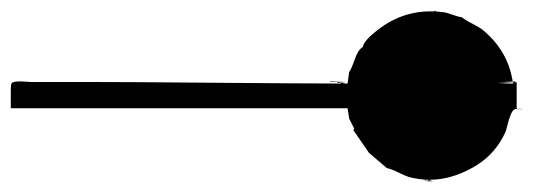

<svg xmlns="http://www.w3.org/2000/svg" viewBox="-20 -506 992 356"><path d="M789.6 -172.9 790.5 -171.4ZM772 -171.4V-169.9H784.2ZM788.1 -172.9 789.6 -171.4ZM786.1 -172.4 787.1 -171.9ZM784.2 -172.9 785.2 -171.4ZM782.7 -172.9 784.2 -171.4ZM781.2 -172.9 782.7 -171.4ZM774.4 -172.9 781.2 -171.4H774.4ZM772.9 -172.9 774.4 -171.4ZM772 -172.9 772.9 -171.4ZM767.6 -172.9 772 -171.4H767.6ZM766.6 -172.9 767.6 -171.4ZM765.1 -172.9 766.6 -171.4ZM800.3 -174.3 801.8 -172.9ZM798.8 -174.3 800.3 -172.9ZM797.4 -174.3 798.8 -172.9ZM795.9 -174.3 797.4 -172.9ZM794.9 -174.3 795.9 -172.9ZM793.5 -174.3 794.9 -172.9ZM792 -174.3 793.5 -172.9ZM790.5 -174.3 792 -172.9ZM789.6 -174.3 790.5 -172.9ZM788.1 -174.3 789.6 -172.9ZM786.1 -173.8 787.1 -173.3ZM784.2 -174.3 785.2 -172.9ZM782.7 -174.3 784.2 -172.9ZM781.2 -174.3 782.7 -172.9ZM774.4 -174.3 781.2 -172.9H774.4ZM772.9 -174.3 774.4 -172.9ZM772 -174.3 772.9 -172.9ZM767.6 -174.3 772 -172.9H767.6ZM766.6 -174.3 767.6 -172.9ZM765.1 -174.3 766.6 -172.9ZM763.7 -174.3 765.1 -172.9ZM762.2 -174.3 763.7 -172.9ZM761.2 -174.3 762.2 -172.9ZM759.8 -174.3 761.2 -172.9ZM758.3 -174.3 759.8 -172.9ZM756.8 -174.3 758.3 -172.9ZM755.4 -174.3 756.8 -172.9ZM754.4 -174.3 755.4 -172.9ZM752.9 -174.3 754.4 -172.9ZM808.1 -175.3 809.6 -174.3ZM807.1 -175.3 808.1 -174.3ZM805.7 -175.3 807.1 -174.3ZM804.2 -175.3 805.7 -174.3ZM802.7 -175.3 804.2 -174.3ZM801.8 -175.3 802.7 -174.3ZM800.3 -175.3 801.8 -174.3ZM798.8 -175.3 800.3 -174.3ZM797.4 -175.3 798.8 -174.3ZM795.9 -175.3 797.4 -174.3ZM758.3 -175.3 759.8 -174.3ZM756.8 -175.3 758.3 -174.3ZM755.4 -175.3 756.8 -174.3ZM754.4 -175.3 755.4 -174.3ZM752.9 -175.3 754.4 -174.3ZM751.5 -175.3 752.9 -174.3ZM750 -175.3 751.5 -174.3ZM749 -175.3 750 -174.3ZM747.6 -175.3 749 -174.3ZM746.1 -175.3 747.6 -174.3ZM744.6 -175.3 746.1 -174.3ZM814.9 -176.8 816.4 -175.3ZM813.5 -176.8 814.9 -175.3ZM812.5 -176.8 813.5 -175.3ZM811 -176.8 812.5 -175.3ZM809.6 -176.8 811 -175.3ZM808.1 -176.8 809.6 -175.3ZM807.1 -176.8 808.1 -175.3ZM746.1 -176.8 747.6 -175.3ZM744.6 -176.8 746.1 -175.3ZM743.7 -176.8 744.6 -175.3ZM742.2 -176.8 743.7 -175.3ZM740.7 -176.8 742.2 -175.3ZM739.3 -176.8 740.7 -175.3ZM737.8 -176.8 739.3 -175.3ZM821.8 -178.2 823.2 -176.8ZM820.3 -178.2 821.8 -176.8ZM819.3 -178.2 820.3 -176.8ZM817.9 -178.2 819.3 -176.8ZM816.4 -178.2 817.9 -176.8ZM814.9 -178.2 816.4 -176.8ZM739.3 -178.2 740.7 -176.8ZM737.8 -178.2 739.3 -176.8ZM736.8 -178.2 737.8 -176.8ZM735.4 -178.2 736.8 -176.8ZM733.9 -178.2 735.4 -176.8ZM825.2 -179.2 826.2 -178.7ZM823.2 -179.7 824.7 -178.2ZM821.8 -179.7 823.2 -178.2ZM820.3 -179.7 821.8 -178.2ZM733.9 -179.7 735.4 -178.2ZM732.4 -179.7 733.9 -178.2ZM731.4 -179.7 733.9 -176.8ZM730 -179.7 731.4 -178.2ZM728.5 -179.7 730 -178.2ZM727.1 -179.7 728.5 -178.2ZM827.1 -180.7 828.6 -179.7ZM825.7 -180.7 827.1 -179.7ZM824.7 -180.7 825.7 -179.7ZM823.2 -180.7 824.7 -179.7ZM821.8 -180.7 823.2 -179.7ZM820.3 -180.7 821.8 -179.7ZM732.4 -180.7 733.9 -179.7ZM731.4 -180.7 732.4 -179.7ZM730 -180.7 731.4 -179.7ZM728.5 -180.7 730 -179.7ZM727.1 -180.7 728.5 -179.7ZM831.1 -182.1 832.5 -180.7ZM830.1 -182.1 831.1 -180.7ZM828.6 -182.1 830.1 -180.7ZM827.1 -182.1 828.6 -180.7ZM825.7 -182.1 827.1 -180.7ZM728.5 -182.1 730 -180.7ZM727.1 -182.1 728.5 -180.7ZM726.1 -182.1 727.1 -180.7ZM724.6 -182.1 726.1 -180.7ZM723.1 -182.1 724.6 -180.7ZM835.4 -183.6 836.4 -182.1ZM834 -183.6 835.4 -182.1ZM832.5 -183.6 834 -182.1ZM831.1 -183.6 832.5 -182.1ZM830.1 -183.6 831.1 -182.1ZM723.1 -183.6 724.6 -182.1ZM721.7 -183.6 723.1 -182.1ZM720.2 -183.6 721.7 -182.1ZM719.2 -183.6 720.2 -182.1ZM837.9 -185.1 839.4 -183.6ZM836.4 -185.1 837.9 -183.6ZM835.4 -185.1 836.4 -183.6ZM834 -185.1 835.4 -183.6ZM828.6 -185.1 830.1 -183.6ZM719.2 -185.1 720.2 -183.6ZM717.8 -185.1 719.2 -183.6ZM716.3 -185.1 717.8 -183.6ZM714.8 -185.1 716.3 -183.6ZM843.3 -186.5 844.7 -185.1ZM842.3 -186.5 843.3 -185.1ZM840.8 -186.5 842.3 -185.1ZM839.4 -186.5 840.8 -185.1ZM837.9 -186.5 839.4 -185.1ZM716.3 -186.5 717.8 -185.1ZM714.8 -186.5 716.3 -185.1ZM713.9 -186.5 714.8 -185.1ZM712.4 -186.5 713.9 -185.1ZM710.9 -186.5 712.4 -185.1ZM843.3 -187.5 844.7 -186.5ZM842.3 -187.5 843.3 -186.5ZM840.8 -187.5 842.3 -186.5ZM712.4 -187.5 713.9 -186.5ZM710.9 -187.5 712.4 -186.5ZM846.2 -189 847.7 -187.5ZM844.7 -189 846.2 -187.5ZM843.3 -189 844.7 -187.5ZM842.3 -189 843.3 -187.5ZM712.4 -189 713.9 -187.5ZM710.9 -189 712.4 -187.5ZM709.5 -189 710.9 -187.5ZM708.5 -189 709.5 -187.5ZM848.6 -190.4 850.1 -189ZM847.7 -190.4 848.6 -189ZM846.2 -190.4 847.7 -189ZM844.7 -190.4 846.2 -189ZM708.5 -190.4 709.5 -189ZM707 -190.4 708.5 -189ZM705.6 -190.4 707 -189ZM704.1 -190.4 705.6 -189ZM851.6 -191.9 853 -190.4ZM850.1 -191.9 851.6 -190.4ZM848.6 -191.9 850.1 -190.4ZM847.7 -191.9 848.6 -190.4ZM705.6 -191.9 707 -190.4ZM704.1 -191.9 705.6 -190.4ZM703.1 -191.9 704.1 -190.4ZM701.7 -191.9 703.1 -190.4ZM854 -192.9 855.5 -191.9ZM853 -192.9 854 -191.9ZM851.6 -192.9 853 -191.9ZM846.2 -192.9 847.7 -191.9ZM703.1 -192.9 704.1 -191.9ZM701.7 -192.9 703.1 -191.9ZM700.2 -192.9 701.7 -191.9ZM698.7 -192.9 700.2 -191.9ZM856.9 -194.3 858.4 -192.9ZM855.5 -194.3 856.9 -192.9ZM854 -194.3 855.5 -192.9ZM700.2 -194.3 701.7 -192.9ZM698.7 -194.3 700.2 -192.9ZM697.3 -194.3 698.7 -192.9ZM696.3 -194.3 697.3 -192.9ZM858.4 -195.8 859.9 -194.3ZM856.9 -195.8 858.4 -194.3ZM855.5 -195.8 856.9 -194.3ZM698.7 -195.8 700.2 -194.3ZM696.3 -195.8 697.3 -194.3ZM860.8 -197.3 862.3 -195.8ZM859.9 -197.3 860.8 -195.8ZM858.4 -197.3 859.9 -195.8ZM856.9 -197.3 858.4 -195.8ZM696.3 -197.3 697.3 -195.8ZM694.8 -197.3 696.3 -195.8ZM693.4 -197.3 694.8 -195.8ZM862.3 -198.2 863.8 -197.3ZM860.8 -198.2 862.3 -197.3ZM859.9 -198.2 860.8 -197.3ZM697.3 -198.2 698.7 -197.3ZM693.4 -198.2 694.8 -197.3ZM691.9 -198.2 693.4 -197.3ZM690.9 -198.2 691.9 -197.3ZM869.1 -199.7 870.6 -198.2ZM865.2 -199.7 866.2 -198.2ZM863.8 -199.7 865.2 -198.2ZM862.3 -199.7 863.8 -198.2ZM690.9 -199.7 691.9 -198.2ZM689.5 -199.7 690.9 -198.2ZM688 -199.7 689.5 -198.2ZM685.5 -199.7 688 -197.3ZM867.7 -201.2 869.1 -199.7ZM866.2 -201.2 867.7 -199.7ZM865.2 -201.2 866.2 -199.7ZM693.4 -201.2 694.8 -199.7ZM860.8 -201.2 862.3 -199.7ZM689.5 -201.2 690.9 -199.7ZM688 -201.2 689.5 -199.7ZM686.5 -201.2 688 -199.7ZM870.6 -202.6 871.6 -201.2ZM869.1 -202.6 870.6 -201.2ZM867.7 -202.6 869.1 -201.2ZM686.5 -202.6 688 -201.2ZM685.5 -202.6 686.5 -201.2ZM684.1 -202.6 685.5 -201.2ZM870.6 -204.1 871.6 -202.6ZM869.1 -204.1 870.6 -202.6ZM685.5 -204.1 686.5 -202.6ZM684.1 -204.1 685.5 -202.6ZM871.6 -205.1 873 -204.1ZM870.6 -205.1 871.6 -204.1ZM869.1 -205.1 870.6 -204.1ZM684.1 -205.1 685.5 -204.1ZM682.6 -205.1 684.1 -204.1ZM681.2 -205.1 682.6 -204.1ZM678.7 -205.1 679.7 -204.1ZM873 -206.5 874.5 -205.1ZM871.6 -206.5 873 -205.1ZM682.6 -206.5 684.1 -205.1ZM681.2 -206.5 682.6 -205.1ZM679.7 -206.5 681.2 -205.1ZM876 -208 877.4 -206.5ZM874.5 -208 876 -206.5ZM679.7 -208 681.2 -206.5ZM678.7 -208 679.7 -206.5ZM677.2 -208 678.7 -206.5ZM878.4 -209.5 879.9 -208ZM877.4 -209.5 878.4 -208ZM876 -209.5 877.4 -208ZM678.7 -209.5 679.7 -208ZM677.2 -209.5 678.7 -208ZM675.8 -209.5 677.2 -208ZM879.9 -210.4 881.3 -209.5ZM878.4 -210.4 879.9 -209.5ZM877.4 -210.4 878.4 -209.5ZM679.7 -210.4 682.6 -208ZM677.2 -210.4 678.7 -209.5ZM675.8 -210.4 677.2 -209.5ZM674.3 -210.4 675.8 -209.5ZM879.9 -211.9 881.3 -210.4ZM878.4 -211.9 879.9 -210.4ZM675.8 -211.9 677.2 -210.4ZM674.3 -211.9 675.8 -210.4ZM673.3 -211.9 674.3 -210.4ZM881.3 -213.4 882.8 -211.9ZM879.9 -213.4 881.3 -211.9ZM674.3 -213.4 675.8 -211.9ZM673.3 -213.4 674.3 -211.9ZM671.9 -213.4 673.3 -211.9ZM883.8 -214.8 885.3 -213.4ZM882.8 -214.8 883.8 -213.4ZM881.3 -214.8 882.8 -213.4ZM673.3 -214.8 674.3 -213.4ZM671.9 -214.8 673.3 -213.4ZM888.2 -215.8 885.3 -211.9ZM668 -214.8 670.4 -211.9ZM885.3 -215.8 886.7 -214.8ZM883.8 -215.8 885.3 -214.8ZM882.8 -215.8 883.8 -214.8ZM670.4 -215.8 671.9 -214.8ZM668.9 -215.8 671.9 -213.4ZM886.7 -217.3 888.2 -215.8ZM885.3 -217.3 886.7 -215.8ZM883.8 -217.3 885.3 -215.8ZM668.9 -217.3 670.4 -215.8ZM668 -217.3 668.9 -215.8ZM886.7 -218.8 888.2 -217.3ZM885.3 -218.8 886.7 -217.3ZM670.4 -218.8 671.9 -217.3ZM668 -218.8 668.9 -217.3ZM666.5 -218.8 668 -217.3ZM888.2 -220.2 889.2 -218.8ZM886.7 -220.2 888.2 -218.8ZM666.5 -220.2 668 -218.8ZM665 -220.2 666.5 -218.8ZM890.6 -221.2 892.1 -220.2ZM889.2 -221.2 890.6 -220.2ZM888.2 -221.2 889.2 -220.2ZM665 -221.2 666.5 -220.2ZM663.6 -221.2 665 -220.2ZM892.1 -222.7 893.6 -221.2ZM890.6 -222.7 892.1 -221.2ZM889.2 -222.7 890.6 -221.2ZM663.6 -222.7 665 -221.2ZM662.1 -222.7 663.6 -221.2ZM896 -224.1 893.6 -220.2ZM659.7 -222.7 663.6 -218.8ZM893.6 -224.1 894.5 -222.7ZM890.6 -224.1 892.1 -222.7ZM661.1 -224.1 662.1 -222.7ZM894.5 -225.6 896 -224.1ZM893.6 -225.6 892.1 -222.7ZM661.1 -225.6 663.6 -222.7ZM659.7 -225.6 661.1 -224.1ZM894.5 -227.1 896 -225.6ZM893.6 -227.1 892.1 -224.1ZM661.1 -227.1 662.1 -225.6ZM659.7 -227.1 661.1 -225.6ZM658.2 -227.1 659.7 -225.6ZM896 -228 897.5 -227.1ZM894.5 -228 896 -227.1ZM659.7 -228 661.1 -227.1ZM658.2 -228 659.7 -227.1ZM656.7 -228 658.2 -227.1ZM898.9 -229.5 900.4 -228ZM897.5 -229.5 898.9 -228ZM896 -229.5 897.5 -228ZM658.2 -229.5 659.7 -228ZM656.7 -229.5 658.2 -228ZM655.8 -229.5 656.7 -228ZM898.9 -231 900.4 -229.5ZM897.5 -231 898.9 -229.5ZM896 -231 897.5 -229.5ZM656.7 -231 658.2 -229.5ZM655.8 -231 656.7 -229.5ZM902.8 -232.4 901.4 -229.5ZM900.4 -232.4 901.4 -231ZM898.9 -232.4 900.4 -231ZM894.5 -232.4 896 -231ZM655.8 -232.4 656.7 -231ZM654.3 -232.4 655.8 -231ZM900.4 -233.4 901.4 -232.4ZM656.7 -233.4 658.2 -232.4ZM654.3 -233.4 655.8 -232.4ZM652.8 -233.4 654.3 -232.4ZM901.4 -234.9 902.8 -233.4ZM900.4 -234.9 901.4 -233.4ZM654.3 -234.9 655.8 -233.4ZM652.8 -234.9 654.3 -233.4ZM902.8 -236.3 904.3 -234.9ZM901.4 -236.3 902.8 -234.9ZM652.8 -236.3 654.3 -234.9ZM651.4 -236.3 652.8 -234.9ZM650.4 -236.3 651.4 -234.9ZM902.8 -237.8 904.3 -236.3ZM651.4 -237.8 652.8 -236.3ZM650.4 -237.8 651.4 -236.3ZM648.9 -237.8 650.4 -236.3ZM904.3 -238.8 905.8 -237.8ZM902.8 -238.8 904.3 -237.8ZM900.4 -238.8 901.4 -237.8ZM650.4 -238.8 651.4 -237.8ZM648.9 -238.8 650.4 -237.8ZM906.7 -240.2 908.2 -238.8ZM646 -238.8 647.5 -237.8ZM905.8 -240.2 906.7 -238.8ZM904.3 -240.2 905.8 -238.8ZM648.9 -240.2 650.4 -238.8ZM647.5 -240.2 648.9 -238.8ZM906.7 -241.7 908.2 -240.2ZM905.8 -241.7 906.7 -240.2ZM904.3 -241.7 905.8 -240.2ZM648.9 -241.7 650.4 -240.2ZM647.5 -241.7 648.9 -240.2ZM908.2 -243.2 909.7 -241.7ZM906.7 -243.2 908.2 -241.7ZM647.5 -243.2 648.9 -241.7ZM646 -243.2 647.5 -241.7ZM911.1 -244.6 912.1 -243.2ZM908.2 -244.6 909.7 -243.2ZM906.7 -244.6 908.2 -243.2ZM646 -244.6 647.5 -243.2ZM909.7 -245.6 911.1 -244.6ZM908.2 -245.6 909.7 -244.6ZM646 -245.6 647.5 -244.6ZM644.5 -245.6 646 -244.6ZM909.7 -247.1 911.1 -245.6ZM908.2 -247.1 909.7 -245.6ZM644.5 -247.1 646 -245.6ZM643.6 -247.1 644.5 -245.6ZM911.1 -248.5 912.1 -247.1ZM909.7 -248.5 911.1 -247.1ZM644.5 -248.5 646 -247.1ZM643.6 -248.5 644.5 -247.1ZM642.1 -248.5 643.6 -247.1ZM911.1 -250 912.1 -248.5ZM909.7 -250 911.1 -248.5ZM643.6 -250 644.5 -248.5ZM642.1 -250 643.6 -248.5ZM912.1 -251 913.6 -250ZM911.1 -251 912.1 -250ZM643.6 -251 644.5 -250ZM642.1 -251 643.6 -250ZM640.6 -251 642.1 -250ZM912.1 -252.4 913.6 -251ZM640.6 -252.4 642.1 -251ZM638.2 -252.4 639.2 -251ZM915 -253.9 916.5 -252.4ZM913.6 -253.9 915 -252.4ZM912.1 -253.9 913.6 -252.4ZM640.6 -253.9 642.1 -252.4ZM639.2 -253.9 640.6 -252.4ZM918 -255.4 918.9 -253.9ZM915 -255.4 916.5 -253.9ZM913.6 -255.4 915 -253.9ZM912.1 -255.4 913.6 -253.9ZM640.6 -255.4 642.1 -253.9ZM639.2 -255.4 640.6 -253.9ZM916.5 -256.3 918 -255.4ZM915 -256.3 916.5 -255.4ZM639.2 -256.3 640.6 -255.4ZM638.2 -256.3 639.2 -255.4ZM916.5 -257.8 918 -256.3ZM915 -257.8 916.5 -256.3ZM639.2 -257.8 640.6 -256.3ZM638.2 -257.8 639.2 -256.3ZM916.5 -259.3 918 -257.8ZM638.2 -259.3 639.2 -257.8ZM636.7 -259.3 638.2 -257.8ZM918 -260.7 918.9 -259.3ZM916.5 -260.7 918 -259.3ZM638.2 -260.7 639.2 -259.3ZM636.7 -260.7 638.2 -259.3ZM920.4 -262.2 921.9 -260.7ZM918 -262.2 918.9 -260.7ZM636.7 -262.2 638.2 -260.7ZM635.3 -262.2 636.7 -260.7ZM918.9 -263.2 920.4 -262.2ZM918 -263.2 918.9 -262.2ZM636.7 -263.2 638.2 -262.2ZM635.3 -263.2 636.7 -262.2ZM633.8 -263.2 635.3 -262.2ZM918.9 -264.6 920.4 -263.2ZM918 -264.6 918.9 -263.2ZM636.7 -264.6 638.2 -263.2ZM635.3 -264.6 636.7 -263.2ZM633.8 -264.6 635.3 -263.2ZM918.9 -266.1 920.4 -264.6ZM633.8 -266.1 635.3 -264.6ZM921.9 -267.6 923.3 -266.1ZM920.4 -267.6 921.9 -266.1ZM918.9 -267.6 920.4 -266.1ZM635.3 -267.6 636.7 -266.1ZM633.8 -267.6 635.3 -266.1ZM632.8 -267.6 633.8 -266.1ZM921.9 -268.6 923.3 -267.6ZM920.4 -268.6 921.9 -267.6ZM632.8 -268.6 633.8 -267.6ZM629.9 -268.6 631.3 -267.6ZM921.9 -270 923.3 -268.6ZM920.4 -270 921.9 -268.6ZM632.8 -270 633.8 -268.6ZM631.3 -270 632.8 -268.6ZM923.3 -271.5 924.3 -270ZM921.9 -271.5 923.3 -270ZM920.4 -271.5 921.9 -270ZM632.8 -271.5 633.8 -270ZM631.3 -271.5 632.8 -270ZM923.3 -272.9 924.3 -271.5ZM921.9 -272.9 923.3 -271.5ZM920.4 -272.9 921.9 -271.5ZM631.3 -272.9 632.8 -271.5ZM923.3 -273.9 924.3 -272.9ZM631.3 -273.9 632.8 -272.9ZM629.9 -273.9 631.3 -272.9ZM924.3 -275.4 925.8 -273.9ZM923.3 -275.4 924.3 -273.9ZM631.3 -275.4 632.8 -273.9ZM629.9 -275.4 631.3 -273.9ZM924.3 -276.9 925.8 -275.4ZM923.3 -276.9 924.3 -275.4ZM629.9 -276.9 631.3 -275.4ZM924.3 -278.3 925.8 -276.9ZM629.9 -278.3 631.3 -276.9ZM628.4 -278.3 629.9 -276.9ZM925.8 -279.3 927.2 -278.3ZM924.3 -279.3 925.8 -278.3ZM629.9 -279.3 631.3 -278.3ZM628.4 -279.3 629.9 -278.3ZM925.8 -280.8 927.2 -279.3ZM924.3 -280.8 925.8 -279.3ZM629.9 -280.8 631.3 -279.3ZM628.4 -280.8 629.9 -279.3ZM925.8 -282.2 927.2 -280.8ZM628.4 -282.2 629.9 -280.8ZM627.4 -282.2 628.4 -280.8ZM927.2 -283.7 928.7 -282.2ZM925.8 -283.7 927.2 -282.2ZM628.4 -283.7 629.9 -282.2ZM627.4 -283.7 628.4 -282.2ZM626 -283.7 627.4 -282.2ZM927.2 -285.2 928.7 -283.7ZM925.8 -285.2 927.2 -283.7ZM628.4 -285.2 629.9 -283.7ZM627.4 -285.2 628.4 -283.7ZM626 -285.2 627.4 -283.7ZM927.2 -286.1 928.7 -285.2ZM925.8 -286.1 927.2 -285.2ZM628.4 -286.1 629.9 -285.2ZM627.4 -286.1 628.4 -285.2ZM626 -286.1 627.4 -285.2ZM927.2 -287.6 928.7 -286.1ZM626 -287.6 627.4 -286.1ZM929.7 -289.1 931.2 -287.6ZM928.7 -289.1 929.7 -287.6ZM927.2 -289.1 928.7 -287.6ZM626 -289.1 627.4 -287.6ZM624.5 -289.1 626 -287.6ZM929.7 -290.5 931.2 -289.1ZM928.7 -290.5 929.7 -289.1ZM927.2 -290.5 928.7 -289.1ZM627.4 -289.6 627.9 -288.6ZM626 -290.5 627.4 -289.1ZM624.5 -290.5 626 -289.1ZM929.7 -291.5 931.2 -290.5ZM928.7 -291.5 929.7 -290.5ZM927.2 -291.5 928.7 -290.5ZM626 -291.5 627.4 -290.5ZM624.5 -291.5 626 -290.5ZM929.7 -293 931.2 -291.5ZM928.7 -293 929.7 -291.5ZM624.5 -293 626 -291.5ZM929.7 -294.4 931.2 -293ZM928.7 -294.4 929.7 -293ZM624.5 -294.4 626 -293ZM931.2 -295.9 932.6 -294.4ZM929.7 -295.9 931.2 -294.4ZM928.7 -295.9 929.7 -294.4ZM624.5 -295.9 626 -294.4ZM623 -295.9 624.5 -294.4ZM931.2 -296.9 932.6 -295.9ZM929.7 -296.9 931.2 -295.9ZM928.7 -296.9 929.7 -295.9ZM624.5 -296.9 626 -295.9ZM623 -296.9 624.5 -295.9ZM931.2 -298.3 932.6 -296.9ZM929.7 -298.3 931.2 -296.9ZM928.7 -298.3 929.7 -296.9ZM624.5 -298.3 626 -296.9ZM623 -298.3 624.5 -296.9ZM931.2 -299.8 932.6 -298.3ZM929.7 -299.8 931.2 -298.3ZM928.7 -299.8 929.7 -298.3ZM624.5 -299.8 626 -298.3ZM623 -299.8 624.5 -298.3ZM931.2 -301.3 932.6 -299.8ZM929.7 -301.3 931.2 -299.8ZM623 -301.3 624.5 -299.8ZM931.2 -302.7 932.6 -301.3ZM623 -302.7 624.5 -301.3ZM917.5 -303.7 918.9 -302.7ZM931.2 -303.7 932.6 -302.7ZM623 -303.7 624.5 -302.7ZM943.4 -305.2 944.8 -303.7ZM941.9 -305.2 943.4 -303.7ZM940.9 -305.2 941.9 -303.7ZM939.5 -305.2 940.9 -303.7ZM938 -305.2 939.5 -303.7ZM623 -305.2 624.5 -303.7ZM621.6 -305.2 623 -303.7ZM902.8 -352.5 904.3 -351.1ZM932.6 -352.5 902.8 -351.1H932.6ZM931.2 -352.5 932.6 -351.1ZM623 -352.5 624.5 -351.1ZM621.6 -352.5 623 -351.1ZM620.6 -352.5 621.6 -351.1ZM612.3 -352.5 620.6 -351.1H612.3ZM610.8 -352.5 612.3 -351.1ZM609.9 -352.5 610.8 -351.1ZM608.4 -352.5 609.9 -351.1ZM606.9 -352.5 608.4 -351.1ZM605.5 -352.5 606.9 -351.1ZM604 -352.5 605.5 -351.1ZM902.8 -354 904.3 -352.5ZM935.5 -354 902.8 -352.5H935.5ZM934.1 -354 935.5 -352.5ZM932.6 -354 934.1 -352.5ZM931.2 -354 932.6 -352.5ZM623 -354 624.5 -352.5ZM621.6 -354 623 -352.5ZM620.6 -354 621.6 -352.5ZM605.5 -354 620.6 -352.5H605.5ZM604 -354 605.5 -352.5ZM603 -354 604 -352.5ZM601.6 -354 603 -352.5ZM600.1 -354 601.6 -352.5ZM598.6 -354 600.1 -352.5ZM597.7 -354 598.6 -352.5ZM596.2 -354 597.7 -352.5ZM594.7 -354 596.2 -352.5ZM0 -354 1.5 -352.5ZM915 -355 916 -354ZM935.5 -355 915 -354H935.5ZM934.1 -355 935.5 -354ZM932.6 -355 934.1 -354ZM931.2 -355 932.6 -354ZM623 -355 624.5 -354ZM621.6 -355 623 -354ZM620.6 -355 621.6 -354ZM592.3 -355 620.6 -354H592.3ZM590.8 -355 592.3 -354ZM589.4 -355 590.8 -354ZM582.5 -355 584 -354ZM581.1 -355 581.5 -354.5ZM578.6 -355 580.1 -354ZM931.2 -356.4 932.6 -355ZM623 -356.4 624.5 -355ZM931.2 -357.9 932.6 -356.4ZM929.7 -357.9 931.2 -356.4ZM928.7 -357.9 929.7 -356.4ZM623 -357.9 624.5 -356.4ZM931.2 -359.4 932.6 -357.9ZM929.7 -359.4 931.2 -357.9ZM928.7 -359.4 929.7 -357.9ZM623 -359.4 624.5 -357.9ZM931.2 -360.8 932.6 -359.4ZM929.7 -360.8 931.2 -359.4ZM928.7 -360.8 929.7 -359.4ZM624.5 -360.8 626 -359.4ZM623 -360.8 624.5 -359.4ZM931.2 -361.8 932.6 -360.8ZM929.7 -361.8 931.2 -360.8ZM928.7 -361.8 929.7 -360.8ZM624.5 -361.8 626 -360.8ZM623 -361.8 624.5 -360.8ZM931.2 -363.3 932.6 -361.8ZM929.7 -363.3 931.2 -361.8ZM624.5 -363.3 626 -361.8ZM623 -363.3 624.5 -361.8ZM929.7 -364.7 931.2 -363.3ZM929.2 -363.8 929.7 -362.8ZM624.5 -364.7 626 -363.3ZM929.7 -366.2 931.2 -364.7ZM623 -364.7 624.5 -363.3ZM928.7 -366.2 929.7 -364.7ZM927.2 -366.2 928.7 -364.7ZM624.5 -366.2 626 -364.7ZM929.7 -367.2 931.2 -366.2ZM928.7 -367.2 929.7 -366.2ZM927.2 -367.2 928.7 -366.2ZM626 -367.2 627.4 -366.2ZM624.5 -367.2 626 -366.2ZM929.7 -368.7 931.2 -367.2ZM928.7 -368.7 929.7 -367.2ZM927.2 -368.7 928.7 -367.2ZM626 -368.7 627.4 -367.2ZM624.5 -368.7 626 -367.2ZM929.7 -370.1 931.2 -368.7ZM928.7 -370.1 929.7 -368.7ZM927.2 -370.1 928.7 -368.7ZM626 -370.1 627.4 -368.7ZM624.5 -370.1 626 -368.7ZM927.2 -371.6 928.7 -370.1ZM627.4 -371.6 628.4 -367.2H627.4ZM626 -371.6 627.4 -370.1ZM927.2 -372.6 928.7 -371.6ZM925.8 -372.6 927.2 -371.6ZM626 -372.6 627.4 -371.6ZM927.2 -374 928.7 -372.6ZM925.8 -374 927.2 -372.6ZM628.4 -374 629.9 -372.6ZM627.4 -374 628.4 -372.6ZM626 -374 627.4 -372.6ZM927.2 -375.5 928.7 -374ZM925.8 -375.5 927.2 -374ZM628.4 -375.5 629.9 -374ZM627.4 -375.5 628.4 -374ZM626 -375.5 627.4 -374ZM925.8 -377 927.2 -375.5ZM628.4 -377 629.9 -375.5ZM627.4 -377 628.4 -375.5ZM925.8 -378.4 927.2 -377ZM924.3 -378.4 925.8 -377ZM628.4 -378.4 629.9 -377ZM925.8 -379.4 927.2 -378.4ZM924.3 -379.4 925.8 -378.4ZM629.9 -379.4 631.3 -378.4ZM628.4 -379.4 629.9 -378.4ZM925.8 -380.9 927.2 -379.4ZM924.3 -380.9 925.8 -379.4ZM629.9 -380.9 631.3 -379.4ZM628.4 -380.9 629.9 -379.4ZM924.3 -382.3 925.8 -380.9ZM632.8 -382.3 633.8 -380.9ZM629.9 -382.3 631.3 -380.9ZM924.3 -383.8 925.8 -382.3ZM923.3 -383.8 924.3 -382.3ZM631.3 -383.8 632.8 -382.3ZM629.9 -383.8 631.3 -382.3ZM924.3 -384.8 925.8 -383.8ZM923.3 -384.8 924.3 -383.8ZM631.3 -384.8 632.8 -383.8ZM629.9 -384.8 631.3 -383.8ZM923.3 -386.2 924.3 -384.8ZM631.3 -386.2 632.8 -384.8ZM923.3 -387.7 924.3 -386.2ZM921.9 -387.7 923.3 -386.2ZM920.4 -387.7 921.9 -386.2ZM632.8 -387.7 633.8 -386.2ZM631.3 -387.7 632.8 -386.2ZM923.3 -389.2 924.3 -387.7ZM921.9 -389.2 923.3 -387.7ZM920.4 -389.2 921.9 -387.7ZM632.8 -389.2 633.8 -387.7ZM631.3 -389.2 632.8 -387.7ZM921.9 -390.1 923.3 -389.2ZM920.4 -390.1 921.9 -389.2ZM632.8 -390.1 633.8 -389.2ZM921.9 -391.6 923.3 -390.1ZM920.4 -391.6 921.9 -390.1ZM918.9 -391.6 920.4 -390.1ZM633.8 -391.6 635.3 -390.1ZM632.8 -391.6 633.8 -390.1ZM920.4 -393.1 921.9 -391.6ZM918.9 -393.1 920.4 -391.6ZM635.7 -392.1 636.2 -391.1ZM633.8 -393.1 635.3 -391.6ZM632.8 -393.1 633.8 -391.6ZM918.9 -394.5 920.4 -393.1ZM635.3 -394.5 636.7 -393.1ZM633.8 -394.5 635.3 -393.1ZM918.9 -395.5 920.4 -394.5ZM918 -395.5 918.9 -394.5ZM636.7 -395.5 638.2 -394.5ZM635.3 -395.5 636.7 -394.5ZM633.8 -395.5 635.3 -394.5ZM918.9 -397 920.4 -395.5ZM918 -397 918.9 -395.5ZM639.2 -397 640.6 -395.5ZM636.7 -397 638.2 -395.5ZM635.3 -397 636.7 -395.5ZM633.8 -397 635.3 -395.5ZM918 -398.4 918.9 -397ZM916.5 -398.4 918 -397ZM638.2 -398.4 639.2 -397ZM636.7 -398.4 638.2 -397ZM918 -399.9 918.9 -398.4ZM916.5 -399.9 918 -398.4ZM638.2 -399.9 639.2 -398.4ZM636.7 -399.9 638.2 -398.4ZM918.9 -401.4 920.4 -399.9ZM916.5 -401.4 918 -399.9ZM915 -401.4 916.5 -399.9ZM638.2 -401.4 639.2 -399.9ZM916.5 -402.3 918 -401.4ZM915 -402.3 916.5 -401.4ZM639.2 -402.3 640.6 -401.4ZM638.2 -402.3 639.2 -401.4ZM915 -403.8 916.5 -402.3ZM913.6 -403.8 915 -402.3ZM639.2 -403.8 640.6 -402.3ZM915 -405.3 916.5 -403.8ZM913.6 -405.3 915 -403.8ZM912.1 -405.3 913.6 -403.8ZM640.6 -405.3 642.1 -403.8ZM639.2 -405.3 640.6 -403.8ZM915 -406.7 916.5 -405.3ZM913.6 -406.7 915 -405.3ZM912.1 -406.7 913.6 -405.3ZM640.6 -406.7 642.1 -405.3ZM639.2 -406.7 640.6 -405.3ZM912.1 -407.7 913.6 -406.7ZM911.1 -407.7 912.1 -406.7ZM642.1 -407.7 643.6 -406.7ZM640.6 -407.7 642.1 -406.7ZM638.2 -407.7 639.2 -406.7ZM911.1 -409.2 912.1 -407.7ZM643.6 -409.2 644.5 -407.7ZM642.1 -409.2 643.6 -407.7ZM911.1 -410.6 912.1 -409.2ZM909.7 -410.6 911.1 -409.2ZM644.5 -410.6 646 -409.2ZM643.6 -410.6 644.5 -409.2ZM642.1 -410.6 643.6 -409.2ZM909.7 -412.1 911.1 -410.6ZM906.7 -412.1 908.2 -410.6ZM644.5 -412.1 646 -410.6ZM643.6 -412.1 644.5 -410.6ZM909.7 -413.1 911.1 -412.1ZM908.2 -413.1 909.7 -412.1ZM646 -413.1 647.5 -412.1ZM644.5 -413.1 646 -412.1ZM909.7 -414.6 911.1 -413.1ZM908.2 -414.6 909.7 -413.1ZM906.7 -414.6 908.2 -413.1ZM646 -414.6 647.5 -413.1ZM644.5 -414.6 646 -413.1ZM908.2 -416 909.7 -414.6ZM906.7 -416 908.2 -414.6ZM647.5 -416 648.9 -414.6ZM646 -416 647.5 -414.6ZM909.7 -417.5 911.1 -416ZM906.7 -417.5 908.2 -416ZM905.8 -417.5 906.7 -416ZM647.5 -417.5 648.9 -416ZM644.5 -417.5 646 -416ZM905.8 -418.9 906.7 -417.5ZM904.3 -418.9 905.8 -417.5ZM648.9 -418.9 650.4 -417.5ZM647.5 -418.9 648.9 -417.5ZM905.8 -419.9 908.2 -417.5ZM904.3 -419.9 905.8 -418.9ZM902.8 -419.9 904.3 -418.9ZM651.4 -419.9 652.8 -418.9ZM650.4 -419.9 651.4 -418.9ZM648.9 -419.9 650.4 -418.9ZM904.3 -421.4 905.8 -419.9ZM902.8 -421.4 904.3 -419.9ZM900.4 -421.4 901.4 -419.9ZM654.3 -421.4 655.8 -419.9ZM650.4 -421.4 651.4 -419.9ZM648.9 -421.4 650.4 -419.9ZM902.8 -422.9 904.3 -421.4ZM901.4 -422.9 902.8 -421.4ZM652.8 -422.9 654.3 -421.4ZM651.4 -422.9 652.8 -421.4ZM647.5 -422.9 648.9 -421.4ZM901.4 -424.3 902.8 -422.9ZM900.4 -424.3 901.4 -422.9ZM652.8 -424.3 654.3 -422.9ZM651.4 -424.3 652.8 -422.9ZM650.4 -424.3 651.4 -422.9ZM901.4 -425.3 902.8 -424.3ZM900.4 -425.3 901.4 -424.3ZM654.3 -425.3 655.8 -424.3ZM652.8 -425.3 654.3 -424.3ZM900.4 -426.8 901.4 -425.3ZM898.9 -426.8 900.4 -425.3ZM897.5 -426.8 898.9 -425.3ZM655.8 -426.8 656.7 -425.3ZM654.3 -426.8 655.8 -425.3ZM898.9 -428.2 900.4 -426.8ZM897.5 -428.2 898.9 -426.8ZM658.2 -428.2 659.7 -426.8ZM655.8 -428.2 656.7 -426.8ZM897.5 -429.7 898.9 -428.2ZM896 -429.7 897.5 -428.2ZM656.7 -429.7 658.2 -428.2ZM655.8 -429.7 656.7 -428.2ZM896 -430.7 897.5 -429.7ZM894.5 -430.7 896 -429.7ZM892.1 -430.7 894.5 -428.2ZM658.2 -430.7 659.7 -429.7ZM656.7 -430.7 658.2 -429.7ZM654.3 -430.7 652.8 -428.2ZM894.5 -432.1 896 -430.7ZM893.6 -432.1 894.5 -430.7ZM659.7 -432.1 661.1 -430.7ZM658.2 -432.1 659.7 -430.7ZM656.7 -432.1 658.2 -430.7ZM894.5 -433.6 896 -432.1ZM893.6 -433.6 894.5 -432.1ZM661.1 -433.6 662.1 -432.1ZM659.7 -433.6 661.1 -432.1ZM658.2 -433.6 659.7 -432.1ZM893.6 -435.1 894.5 -433.6ZM892.1 -435.1 893.6 -433.6ZM662.1 -435.1 663.6 -433.6ZM661.1 -435.1 662.1 -433.6ZM892.1 -436.5 893.6 -435.1ZM890.6 -436.5 892.1 -435.1ZM663.6 -436.5 665 -435.1ZM662.1 -436.5 663.6 -435.1ZM661.1 -436.5 662.1 -435.1ZM892.1 -437.5 894.5 -435.1ZM890.6 -437.5 892.1 -436.5ZM889.2 -437.5 890.6 -436.5ZM665 -437.5 666.5 -436.5ZM663.6 -437.5 665 -436.5ZM662.1 -437.5 663.6 -436.5ZM893.6 -439 894.5 -437.5ZM889.2 -439 890.6 -437.5ZM888.2 -439 889.2 -437.5ZM886.7 -439 888.2 -437.5ZM666.5 -439 668 -437.5ZM665 -439 666.5 -437.5ZM663.6 -439 665 -437.5ZM888.2 -440.4 889.2 -439ZM886.7 -440.4 888.2 -439ZM668 -440.4 668.9 -439ZM666.5 -440.4 668 -439ZM665 -440.4 666.5 -439ZM662.1 -440.4 661.1 -437.5ZM886.7 -441.9 888.2 -440.4ZM885.3 -441.9 886.7 -440.4ZM668.9 -441.9 670.4 -440.4ZM668 -441.9 668.9 -440.4ZM885.3 -442.9 886.7 -441.9ZM883.8 -442.9 885.3 -441.9ZM670.4 -442.9 671.9 -441.9ZM668.9 -442.9 670.4 -441.9ZM668 -442.9 668.9 -441.9ZM885.3 -444.3 886.7 -442.9ZM883.8 -444.3 885.3 -442.9ZM882.8 -444.3 883.8 -442.9ZM671.9 -444.3 673.3 -442.9ZM670.4 -444.3 671.9 -442.9ZM668.9 -444.3 670.4 -442.9ZM882.8 -445.8 883.8 -444.3ZM881.3 -445.8 882.8 -444.3ZM879.9 -445.8 881.3 -444.3ZM673.3 -445.8 674.3 -444.3ZM671.9 -445.8 673.3 -444.3ZM670.4 -445.8 671.9 -444.3ZM885.3 -447.3 888.2 -444.3ZM879.9 -447.3 881.3 -445.8ZM878.4 -447.3 879.9 -445.8ZM678.7 -447.3 679.7 -445.8ZM876 -447.3 878.4 -444.3ZM674.3 -447.3 675.8 -445.8ZM673.3 -447.3 674.3 -445.8ZM671.9 -447.3 673.3 -445.8ZM879.9 -448.2 882.8 -445.8ZM878.4 -448.2 879.9 -447.3ZM877.4 -448.2 878.4 -447.3ZM677.2 -448.2 678.7 -447.3ZM675.8 -448.2 677.2 -447.3ZM674.3 -448.2 675.8 -447.3ZM673.3 -448.2 674.3 -447.3ZM670.4 -448.2 668.9 -445.8ZM877.4 -449.7 878.4 -448.2ZM677.2 -449.7 678.7 -448.2ZM675.8 -449.7 677.2 -448.2ZM876 -451.2 877.4 -449.7ZM678.7 -451.2 679.7 -449.7ZM677.2 -451.2 678.7 -449.7ZM675.8 -451.2 677.2 -449.7ZM876 -452.6 877.4 -451.2ZM874.5 -452.6 876 -451.2ZM873 -452.6 874.5 -451.2ZM681.2 -452.6 682.6 -451.2ZM679.7 -452.6 681.2 -451.2ZM678.7 -452.6 679.7 -451.2ZM877.4 -454.1 878.4 -452.6ZM873 -454.1 874.5 -452.6ZM871.6 -454.1 873 -452.6ZM870.6 -454.1 871.6 -452.6ZM686.5 -454.1 688 -452.6ZM867.7 -454.1 870.6 -451.2ZM682.6 -454.1 684.1 -452.6ZM681.2 -454.1 682.6 -452.6ZM679.7 -454.1 681.2 -452.6ZM871.6 -455.1 873 -454.1ZM870.6 -455.1 871.6 -454.1ZM869.1 -455.1 870.6 -454.1ZM685.5 -455.1 686.5 -454.1ZM684.1 -455.1 685.5 -454.1ZM682.6 -455.1 684.1 -454.1ZM678.7 -455.1 679.7 -454.1ZM869.1 -456.5 870.6 -455.1ZM867.7 -456.5 869.1 -455.1ZM866.2 -456.5 867.7 -455.1ZM688 -456.5 689.5 -455.1ZM686.5 -456.5 688 -455.1ZM685.5 -456.5 686.5 -455.1ZM867.7 -458 869.1 -456.5ZM866.2 -458 867.7 -456.5ZM865.2 -458 866.2 -456.5ZM688 -458 689.5 -456.5ZM686.5 -458 688 -456.5ZM866.2 -459.5 867.7 -458ZM865.2 -459.5 866.2 -458ZM863.8 -459.5 865.2 -458ZM689.5 -459.5 690.9 -458ZM688 -459.5 689.5 -458ZM865.2 -460.4 866.2 -459.5ZM686.5 -459.5 688 -458ZM863.8 -460.4 865.2 -459.5ZM862.3 -460.4 863.8 -459.5ZM696.3 -460.4 697.3 -459.5ZM691.9 -460.4 693.4 -459.5ZM690.9 -460.4 691.9 -459.5ZM689.5 -460.4 690.9 -459.5ZM862.3 -461.9 863.8 -460.4ZM860.8 -461.9 862.3 -460.4ZM859.9 -461.9 860.8 -460.4ZM854 -461.9 855.5 -460.4ZM694.8 -461.9 696.3 -460.4ZM693.4 -461.9 694.8 -460.4ZM691.9 -461.9 693.4 -460.4ZM863.8 -463.4 865.2 -461.9ZM859.9 -463.4 860.8 -461.9ZM858.4 -463.4 859.9 -461.9ZM856.9 -463.4 858.4 -461.9ZM855.5 -463.4 856.9 -461.9ZM697.3 -463.4 698.7 -461.9ZM696.3 -463.4 697.3 -461.9ZM694.8 -463.4 696.3 -461.9ZM693.4 -463.4 694.8 -461.9ZM856.9 -464.8 858.4 -463.4ZM855.5 -464.8 856.9 -463.4ZM854 -464.8 855.5 -463.4ZM700.2 -464.8 701.7 -463.4ZM698.7 -464.8 700.2 -463.4ZM697.3 -464.8 698.7 -463.4ZM696.3 -464.8 697.3 -463.4ZM854 -465.8 855.5 -464.8ZM853 -465.8 854 -464.8ZM701.7 -465.8 703.1 -464.8ZM700.2 -465.8 701.7 -464.8ZM854 -467.3 855.5 -465.8ZM853 -467.3 854 -465.8ZM851.6 -467.3 853 -465.8ZM846.2 -467.3 847.7 -465.8ZM703.1 -467.3 704.1 -465.8ZM701.7 -467.3 703.1 -465.8ZM700.2 -467.3 698.7 -464.8ZM851.6 -468.8 853 -467.3ZM850.1 -468.8 851.6 -467.3ZM848.6 -468.8 850.1 -467.3ZM847.7 -468.8 848.6 -467.3ZM710.9 -468.8 712.4 -467.3ZM843.3 -468.8 844.7 -467.3ZM705.6 -468.8 707 -467.3ZM704.1 -468.8 705.6 -467.3ZM703.1 -468.8 704.1 -467.3ZM847.7 -470.2 848.6 -468.8ZM846.2 -470.2 847.7 -468.8ZM844.7 -470.2 846.2 -468.8ZM713.9 -470.2 714.8 -468.8ZM709.5 -470.2 710.9 -468.8ZM708.5 -470.2 709.5 -468.8ZM707 -470.2 708.5 -468.8ZM705.6 -470.2 707 -468.8ZM844.7 -471.2 846.2 -470.2ZM843.3 -471.2 844.7 -470.2ZM842.3 -471.2 843.3 -470.2ZM840.8 -471.2 842.3 -470.2ZM712.4 -471.2 713.9 -470.2ZM710.9 -471.2 712.4 -470.2ZM709.5 -471.2 710.9 -470.2ZM708.5 -471.2 709.5 -470.2ZM842.3 -472.7 843.3 -471.2ZM840.8 -472.7 842.3 -471.2ZM839.4 -472.7 840.8 -471.2ZM837.9 -472.7 839.4 -471.2ZM836.4 -472.7 837.9 -471.2ZM716.3 -472.7 717.8 -471.2ZM714.8 -472.7 716.3 -471.2ZM713.9 -472.7 714.8 -471.2ZM712.4 -472.7 713.9 -471.2ZM839.4 -474.1 840.8 -472.7ZM837.9 -474.1 839.4 -472.7ZM836.4 -474.1 837.9 -472.7ZM834 -474.1 835.4 -472.7ZM717.8 -474.1 719.2 -472.7ZM716.3 -474.1 717.8 -472.7ZM714.8 -474.1 716.3 -472.7ZM837.9 -475.6 839.4 -474.1ZM836.4 -475.6 837.9 -474.1ZM835.4 -475.6 836.4 -474.1ZM834 -475.6 835.4 -474.1ZM832.5 -475.6 834 -474.1ZM720.2 -475.6 721.7 -474.1ZM719.2 -475.6 720.2 -474.1ZM717.8 -475.6 719.2 -474.1ZM716.3 -475.6 717.8 -474.1ZM834 -477.1 835.4 -475.6ZM832.5 -477.1 834 -475.6ZM831.1 -477.1 832.5 -475.6ZM830.1 -477.1 831.1 -475.6ZM828.6 -477.1 830.1 -475.6ZM821.8 -477.1 823.2 -475.6ZM726.1 -477.1 727.1 -475.6ZM724.6 -477.1 726.1 -475.6ZM723.1 -477.1 724.6 -475.6ZM721.7 -477.1 723.1 -475.6ZM720.2 -477.1 721.7 -475.6ZM719.2 -477.1 720.2 -475.6ZM830.1 -478 831.1 -477.1ZM828.6 -478 830.1 -477.1ZM827.1 -478 828.6 -477.1ZM825.7 -478 827.1 -477.1ZM824.7 -478 825.7 -477.1ZM823.2 -478 824.7 -477.1ZM730 -478 731.4 -477.1ZM728.5 -478 730 -477.1ZM727.1 -478 728.5 -477.1ZM726.1 -478 727.1 -477.1ZM724.6 -478 726.1 -477.1ZM723.1 -478 724.6 -477.1ZM825.7 -479.5 827.1 -478ZM824.7 -479.5 825.7 -478ZM823.2 -479.5 824.7 -478ZM821.8 -479.5 823.2 -478ZM820.3 -479.5 821.8 -478ZM819.3 -479.5 820.3 -478ZM735.4 -479.5 736.8 -478ZM733.9 -479.5 735.4 -478ZM732.4 -479.5 733.9 -478ZM731.4 -479.5 732.4 -478ZM730 -479.5 731.4 -478ZM728.5 -479.5 730 -478ZM820.3 -481 821.8 -479.5ZM819.3 -481 820.3 -479.5ZM817.9 -481 819.3 -479.5ZM816.4 -481 817.9 -479.5ZM814.9 -481 816.4 -479.5ZM813.5 -481 814.9 -479.5ZM812.5 -481 813.5 -479.5ZM742.2 -481 743.7 -479.5ZM740.7 -481 742.2 -479.5ZM739.3 -481 740.7 -479.5ZM737.8 -481 739.3 -479.5ZM736.8 -481 737.8 -479.5ZM735.4 -481 736.8 -479.5ZM733.9 -481 735.4 -479.5ZM732.4 -481 733.9 -479.5ZM818.8 -481.9 819.3 -481.4ZM816.4 -482.4 817.9 -481ZM814.9 -482.4 816.4 -481ZM813.5 -482.4 814.9 -481ZM812.5 -482.4 813.5 -481ZM742.2 -482.4 743.7 -481ZM740.7 -482.4 742.2 -481ZM739.3 -482.4 740.7 -481ZM737.8 -482.4 739.3 -481ZM736.8 -482.4 737.8 -481ZM813.5 -483.4 814.9 -482.4ZM812.5 -483.4 813.5 -482.4ZM811 -483.4 812.5 -482.4ZM809.6 -483.4 811 -482.4ZM808.1 -483.4 809.6 -482.4ZM807.1 -483.4 808.1 -482.4ZM805.7 -483.4 807.1 -482.4ZM804.2 -483.4 805.7 -482.4ZM802.7 -483.4 804.2 -482.4ZM750 -483.4 751.5 -482.4ZM749 -483.4 750 -482.4ZM747.6 -483.4 749 -482.4ZM746.1 -483.4 747.6 -482.4ZM744.6 -483.4 746.1 -482.4ZM743.7 -483.4 744.6 -482.4ZM742.2 -483.4 743.7 -482.4ZM740.7 -483.4 742.2 -482.4ZM807.1 -484.9 808.1 -483.4ZM739.3 -483.4 740.7 -482.4ZM805.7 -484.9 807.1 -483.4ZM804.2 -484.9 805.7 -483.4ZM802.7 -484.9 804.2 -483.4ZM801.8 -484.9 802.7 -483.4ZM800.3 -484.9 801.8 -483.4ZM798.8 -484.9 800.3 -483.4ZM797.4 -484.9 798.8 -483.4ZM795.9 -484.9 797.4 -483.4ZM794.9 -484.9 795.9 -483.4ZM793.5 -484.9 794.9 -483.4ZM792 -484.9 793.5 -483.4ZM790.5 -484.9 792 -483.4ZM652.8 -418.9Q654.3 -431.6 686.5 -455.1Q737.3 -491.7 801.8 -483.4Q807.6 -482.9 818.8 -478.8Q830.1 -474.6 836.4 -474.1Q841.8 -469.2 855.7 -462.2Q869.6 -455.1 875.5 -450.2Q923.3 -410.6 931.2 -351.1L938 -354V-303.7H951.7Q951.2 -303.7 950.2 -303.7Q936.5 -305.2 933.1 -302.7Q929.7 -300.3 926.5 -292.2Q923.3 -284.2 920.9 -274.2Q918.5 -264.2 917 -260.7Q898.9 -221.7 864.7 -200.2Q802.7 -161.6 740.7 -177.2Q733.9 -178.7 719.5 -185.8Q705.1 -192.9 697.3 -194.3L664.1 -222.7L635.3 -264.6L636.7 -267.6L627.4 -286.1L624.5 -305.2H0V-338.9Q0 -349.6 1.5 -351.6Q3.4 -354 10 -354.7Q16.6 -355.5 26.4 -354.7Q36.1 -354 36.6 -354H140.6Q213.4 -354 382.8 -352.5Q552.2 -351.1 624.5 -351.1L627.4 -372.6Q631.3 -377.4 637.7 -395.8Q644 -414.1 652.8 -418.9ZM762.2 -484.9 763.7 -483.4ZM761.2 -484.9 762.2 -483.4ZM759.8 -484.9 761.2 -483.4ZM758.3 -484.9 759.8 -483.4ZM756.8 -484.9 758.3 -483.4ZM755.4 -484.9 756.8 -483.4ZM754.4 -484.9 755.4 -483.4ZM752.9 -484.9 754.4 -483.4ZM751.5 -484.9 752.9 -483.4ZM750 -484.9 751.5 -483.4ZM749 -484.9 750 -483.4ZM747.6 -484.9 749 -483.4ZM795.9 -486.3 797.4 -484.9ZM794.9 -486.3 795.9 -484.9ZM793.5 -486.3 794.9 -484.9ZM792 -486.3 793.5 -484.9ZM790.5 -486.3 792 -484.9ZM789.6 -486.3 790.5 -484.9ZM785.2 -486.3 789.6 -484.9H785.2ZM784.2 -486.3 785.2 -484.9ZM782.7 -486.3 784.2 -484.9ZM781.2 -486.3 782.7 -484.9ZM779.3 -485.8 780.3 -485.4ZM777.3 -486.3 778.3 -484.9ZM775.4 -485.8 776.4 -485.4ZM772.9 -486.3 774.4 -484.9ZM772 -486.3 772.9 -484.9ZM770 -485.8 771 -485.4ZM767.1 -485.8 768.1 -485.4ZM765.1 -486.3 766.6 -484.9ZM763.7 -486.3 765.1 -484.9ZM762.2 -486.3 763.7 -484.9ZM761.2 -486.3 762.2 -484.9ZM759.8 -486.3 761.2 -484.9ZM758.3 -486.3 759.8 -484.9ZM756.8 -486.3 758.3 -484.9Z"/></svg>

Font: ERD_A
Style: Medium
Weight: 500
Version: Version 001.000